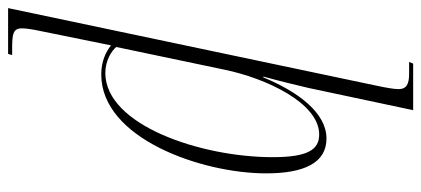

<svg xmlns="http://www.w3.org/2000/svg" viewBox="-336 -497 1040 474"><g transform="rotate(90 184.0 -260.0)"><path d="M158 -667 -33 240H80L83 230H68C31 230 17 228 17 206C17 200 18 189 21 173L49 35C52 21 54 11 59 -14C77 0 100 10 131 10C289 10 375 -238 375 -397C375 -491 349 -546 289 -546C226 -546 174 -477 138 -390H136C147 -430 156 -467 164 -501L219 -760H104L100 -750H129C154 -750 167 -744 167 -724C167 -713 164 -695 158 -667ZM127 0C96 0 72 -16 63 -27L119 -294C140 -396 201 -528 279 -528C317 -528 335 -499 335 -413C335 -236 256 0 127 0Z"/></g></svg>

Font: Noto Serif Display ExtraCondensed ExtraLight
Style: Italic
Weight: 200
Width: 2
Italic angle: -12°
Designer: Monotype Design Team
Foundry: Monotype Imaging Inc.
Version: Version 2.009